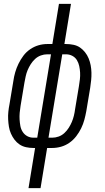

<svg xmlns="http://www.w3.org/2000/svg" viewBox="-20 -755 540 990"><path d="M127 215 161 8H153Q133 8 114.5 4Q96 0 81 -10Q66 -20 55 -34.5Q44 -49 36.5 -66Q29 -83 26 -101.5Q23 -120 22 -139.5Q21 -159 23 -178.5Q25 -198 29 -218L49 -338Q52 -360 58.5 -382.5Q65 -405 75.5 -426.5Q86 -448 100.5 -467.5Q115 -487 135.5 -501Q156 -515 178.5 -521.5Q201 -528 224 -528H250L284 -735H346L312 -528H320Q340 -528 359 -524Q378 -520 392.5 -510Q407 -500 418.5 -485.5Q430 -471 437 -454Q444 -437 447.5 -418.5Q451 -400 451.5 -380.5Q452 -361 450 -341.5Q448 -322 445 -302L425 -182Q421 -160 415 -137.5Q409 -115 398.5 -93.5Q388 -72 373 -52.5Q358 -33 338 -19Q318 -5 295 1.5Q272 8 249 8H223L189 215ZM230 -45H249Q266 -45 282.5 -51Q299 -57 312 -69Q325 -81 334.5 -96Q344 -111 350.5 -126.5Q357 -142 361 -158.5Q365 -175 367 -191L387 -311Q390 -329 392 -346.5Q394 -364 393 -381Q392 -398 388.5 -414.5Q385 -431 376.5 -445Q368 -459 353 -467Q338 -475 320 -475H301ZM153 -45H172L243 -475H224Q207 -475 190.5 -469Q174 -463 161 -451Q148 -439 138.5 -424Q129 -409 122.5 -393.5Q116 -378 112.5 -361.5Q109 -345 106 -329L86 -209Q83 -191 81.5 -173.5Q80 -156 81 -139Q82 -122 85 -105.5Q88 -89 97 -75Q106 -61 120.5 -53Q135 -45 153 -45Z"/></svg>

Font: Iosevka Light Oblique
Style: Regular
Weight: 300
Italic angle: -9°
Monospace: yes
Designer: Belleve Invis
Foundry: Belleve Invis
Version: Version 32.5.0; ttfautohint (v1.8.4)